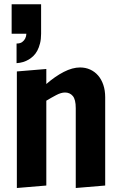

<svg xmlns="http://www.w3.org/2000/svg" viewBox="-20 -892 579 917"><path d="M341.8 -375.5Q341.8 -417 327.6 -433.6Q313.5 -450.2 290.5 -450.2Q272 -450.2 248.8 -438Q225.6 -425.8 201.2 -411.1V-5.9L60.5 5.9V-550.8L201.2 -562.5V-490.7Q243.2 -527.3 284.7 -548.6Q326.2 -569.8 362.3 -569.8Q388.7 -569.8 410.6 -559.8Q432.6 -549.8 448.5 -531.5Q464.4 -513.2 473.4 -486.8Q482.4 -460.4 482.4 -427.7V-5.9L341.8 5.9ZM176.3 -871.6V-731Q176.3 -704.6 171.1 -684.6Q166 -664.6 158 -649.7Q149.9 -634.8 139.2 -624.5Q128.4 -614.3 117.7 -607.9Q91.8 -592.3 59.1 -590.3V-684.1Q76.7 -684.1 86.2 -691.4Q95.7 -698.7 100.1 -707.5Q105.5 -717.8 106 -731H35.6V-871.6Z"/></svg>

Font: Francois One
Style: Regular
Weight: 400
Designer: Vernon Adams
Foundry: vernon adams
Version: Version 1.000